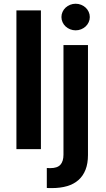

<svg xmlns="http://www.w3.org/2000/svg" viewBox="-20 -782 558 1007"><path d="M441.4 -545.5V31.2Q441.4 75.6 428.6 108.1Q415.8 140.6 391.7 162.1Q367.5 183.6 332.2 194.1Q296.9 204.5 251.8 204.5Q244.7 204.5 238.6 204.5Q232.6 204.5 225.5 203.8V99.1Q230.8 99.4 234.9 99.6Q239 99.8 244 99.8Q280.9 99.8 296.9 81.9Q312.9 63.9 312.9 29.5V-545.5ZM194.6 0H66.1V-727.3H194.6ZM376.8 -622.9Q361.5 -622.9 347.8 -628.4Q334.2 -633.9 324 -643.3Q313.9 -652.7 308.1 -665.5Q302.2 -678.3 302.2 -692.5Q302.2 -707 308.1 -719.8Q313.9 -732.6 324 -742Q334.2 -751.4 347.8 -756.9Q361.5 -762.4 376.8 -762.4Q392 -762.4 405.5 -756.9Q419 -751.4 429.2 -742Q439.3 -732.6 445.1 -719.8Q451 -707 451 -692.5Q451 -678.3 445.1 -665.5Q439.3 -652.7 429.2 -643.3Q419 -633.9 405.5 -628.4Q392 -622.9 376.8 -622.9Z"/></svg>

Font: Interop SemBd
Style: Regular
Weight: 600
Designer: Rasmus Andersson, Google, Jang Haemin
Foundry: jhaemin
Version: Version 1.008